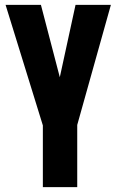

<svg xmlns="http://www.w3.org/2000/svg" viewBox="-20 -598 487 793"><path d="M157 175V-80L3 -578H149L227 -279L292 -578H438L299 -82V175Z"/></svg>

Font: Oswald
Style: Bold
Weight: 700
Designer: Vernon Adams
Foundry: Vernon Adams
Version: Version 4.103;gftools[0.9.33.dev8+g029e19f]